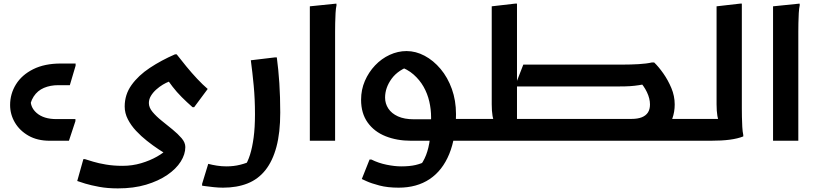

<svg xmlns="http://www.w3.org/2000/svg" viewBox="-20 -780 4531 1064"><path d="M36 -198Q36 -260 68.5 -312.5Q101 -365 164 -396.5Q227 -428 317 -428H399V-416L367 -308H303Q259 -308 223.5 -293Q188 -278 166.5 -245Q145 -212 142 -162L105 -204L151 -238Q144 -188 183 -154Q222 -120 293 -120H398V-109L362 0H256Q187 0 138 -28Q89 -56 62.5 -101Q36 -146 36 -198Z M633 264Q576 264 530 255.5Q484 247 452.5 237.5Q421 228 408 223L442 102H451Q467 107 496.5 116Q526 125 568 132Q610 139 659 139Q713 139 762 124.5Q811 110 850.5 87.5Q890 65 912 41L913 82Q890 68 859 47.5Q828 27 795 1Q762 -25 734 -55Q706 -85 688.5 -119Q671 -153 671 -190Q671 -256 709 -309Q747 -362 810.5 -404Q874 -446 950 -479H959Q983 -448 1012.5 -412Q1042 -376 1072.5 -343.5Q1103 -311 1131 -287L1056 -186H1047Q1015 -214 987 -242Q959 -270 936 -300Q913 -330 892 -362L935 -332Q931 -333 916 -327.5Q901 -322 882.5 -311Q864 -300 846 -284Q828 -268 816.5 -249Q805 -230 805 -209Q805 -184 825.5 -159.5Q846 -135 876 -111Q906 -87 936 -62.5Q966 -38 986.5 -14Q1007 10 1007 35Q1007 75 981.5 115.5Q956 156 907 189.5Q858 223 789.5 243.5Q721 264 633 264Z M1134 128Q1157 134 1182.5 138Q1208 142 1235 142Q1275 142 1311 133Q1347 124 1372 111L1335 144Q1353 117 1365.5 77.5Q1378 38 1385.5 -17.5Q1393 -73 1393 -147Q1393 -231 1386 -305Q1379 -379 1370 -446L1504 -462H1514Q1523 -395 1528 -319.5Q1533 -244 1533 -156Q1533 -45 1512 33.5Q1491 112 1451 162.5Q1411 213 1352 236.5Q1293 260 1216 260Q1190 260 1163 257Q1136 254 1118 251.5Q1100 249 1100 249V239Z M1697 -745 1844 -760 1845 -752Q1841 -734 1839.5 -707Q1838 -680 1837.5 -652Q1837 -624 1837 -604V0H1697Z M1981 -227Q1981 -283 2002 -331.5Q2023 -380 2058.5 -417.5Q2094 -455 2139.5 -476Q2185 -497 2233 -497Q2284 -497 2333 -471Q2382 -445 2421.5 -398Q2461 -351 2484 -287Q2507 -223 2507 -148Q2507 -18 2469.5 73.5Q2432 165 2361 212.5Q2290 260 2189 260Q2128 260 2082.5 248Q2037 236 2011 224Q1985 212 1985 212L2028 104H2038Q2078 124 2123 133Q2168 142 2203 142Q2250 142 2282.5 134.5Q2315 127 2343 112L2301 148Q2326 118 2341 79.5Q2356 41 2362.5 -10.5Q2369 -62 2369 -130Q2369 -174 2359 -217.5Q2349 -261 2327.5 -299Q2306 -337 2272 -367Q2238 -397 2189 -413L2262 -418Q2187 -394 2150.5 -344Q2114 -294 2114 -239Q2114 -206 2132 -178.5Q2150 -151 2185.5 -135Q2221 -119 2273 -119H2396L2411 -121H2601V-20L2581 0H2258Q2180 0 2117 -25Q2054 -50 2017.5 -101Q1981 -152 1981 -227Z M3423 0V-121H3836V-20L3816 0ZM2816 -121H3479Q3514 -121 3536.5 -130Q3559 -139 3570.5 -156.5Q3582 -174 3582 -201Q3582 -234 3565 -269.5Q3548 -305 3521 -332L3584 -320Q3547 -312 3521 -308Q3495 -304 3471 -302.5Q3447 -301 3414 -301H2833L2880 -422H3431Q3475 -422 3519 -424.5Q3563 -427 3593 -434H3605Q3630 -410 3656 -373Q3682 -336 3700.5 -292Q3719 -248 3719 -201Q3719 -160 3706 -123.5Q3693 -87 3665 -59Q3637 -31 3592 -15.5Q3547 0 3482 0H2816ZM2561 0V-101L2581 -121H2770L2722 -97Q2714 -110 2709.5 -137.5Q2705 -165 2705 -202V-745L2835 -760H2845V-61L2788 -121H2983V-20L2963 0Z M3816 0V-101L3836 -121H4016L3968 -97Q3960 -110 3955.5 -137.5Q3951 -165 3951 -202V-745L4082 -760H4091V-180Q4091 -160 4091.5 -132Q4092 -104 4093.5 -77Q4095 -50 4099 -32V-24Q4069 -12 4025 -6Q3981 0 3918 0Z M4264 -745 4411 -760 4412 -752Q4408 -734 4406.5 -707Q4405 -680 4404.5 -652Q4404 -624 4404 -604V0H4264Z"/></svg>

Font: Kufam SemiBold
Style: Italic
Weight: 600
Italic angle: -11°
Designer: Artur Schmal
Foundry: Original Type
Version: Version 1.301; ttfautohint (v1.8.3)